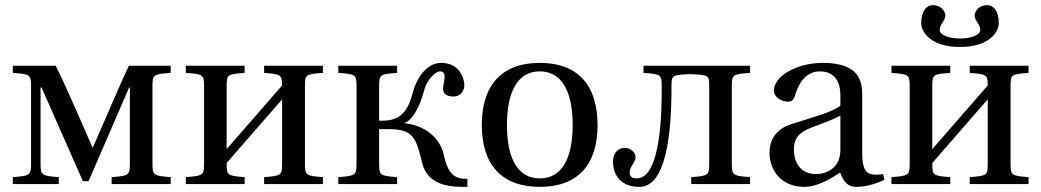

<svg xmlns="http://www.w3.org/2000/svg" viewBox="-20 -717 4057 748"><path d="M30 0H209V-27C141 -32 138 -34 138 -82V-376H142L303 -11H325L483 -376H486V-82C486 -34 483 -32 415 -27V0H645V-27C577 -32 574 -34 574 -82V-379C574 -427 577 -428 645 -433V-461H482C451 -395 415 -310 397 -269L342 -143H340L286 -267C263 -320 223 -409 197 -461H30V-433C98 -428 101 -427 101 -379V-82C101 -34 98 -32 30 -27Z M704 0H933V-27C865 -32 863 -34 863 -82L1079 -330V-82C1079 -34 1077 -32 1009 -27V0H1238V-27C1170 -32 1168 -34 1168 -82V-379C1168 -427 1170 -428 1238 -433V-461H1009V-433C1074 -428 1079 -426 1079 -384L863 -136V-379C863 -427 865 -428 933 -433V-461H704V-433C772 -428 775 -427 775 -379V-82C775 -34 772 -32 704 -27Z M1298 0H1527V-27C1459 -32 1457 -34 1457 -82V-214H1493C1592 -214 1601 -179 1625 -81C1645 -4 1715 11 1782 11H1801V-20C1754 -20 1726 -34 1709 -114C1696 -174 1643 -227 1557 -237V-239C1581 -245 1614 -292 1633 -367C1641 -401 1674 -439 1694 -439C1705 -439 1712 -432 1712 -420C1712 -400 1706 -384 1706 -371C1706 -344 1734 -341 1746 -341C1779 -341 1789 -369 1789 -384C1789 -414 1769 -472 1699 -472C1643 -472 1604 -415 1589 -359C1574 -303 1553 -247 1473 -247H1457V-379C1457 -427 1459 -428 1527 -433V-461H1298V-433C1366 -428 1369 -427 1369 -379V-82C1369 -34 1366 -32 1298 -27Z M1857 -230C1857 -78 1932 11 2083 11C2234 11 2308 -78 2308 -230C2308 -382 2234 -472 2083 -472C1932 -472 1857 -382 1857 -230ZM1955 -230C1955 -360 1997 -439 2083 -439C2169 -439 2211 -360 2211 -230C2211 -100 2169 -22 2083 -22C1997 -22 1955 -100 1955 -230Z M2368 -86C2368 -56 2382 11 2471 11C2574 11 2596 -191 2596 -376C2596 -424 2596 -425 2666 -428H2673C2743 -425 2743 -424 2743 -376V-82C2743 -34 2741 -32 2673 -27V0H2902V-27C2834 -32 2831 -34 2831 -82V-379C2831 -427 2834 -428 2902 -433V-461H2487V-433C2555 -428 2558 -427 2558 -379C2558 -297 2558 -22 2460 -22C2451 -22 2433 -24 2433 -44C2433 -68 2456 -85 2456 -104C2456 -124 2436 -141 2413 -141C2393 -141 2368 -126 2368 -86Z M2978 -122C2978 -52 3025 11 3113 11C3168 11 3223 -25 3253 -45C3266 -10 3282 11 3315 11C3350 11 3390 1 3426 -17L3420 -39C3407 -36 3386 -35 3372 -39C3355 -43 3339 -60 3339 -119V-347C3339 -402 3327 -472 3185 -472C3079 -472 2995 -417 2995 -365C2995 -335 3030 -321 3048 -321C3068 -321 3073 -331 3078 -347C3099 -417 3137 -439 3175 -439C3212 -439 3254 -420 3254 -345V-306C3230 -282 3139 -258 3065 -234C2997 -213 2978 -166 2978 -122ZM3073 -135C3073 -179 3093 -202 3146 -222C3184 -236 3233 -254 3254 -267V-134C3254 -58 3196 -39 3159 -39C3101 -39 3073 -80 3073 -135Z M3569 -627C3569 -592 3606 -534 3720 -534C3834 -534 3871 -592 3871 -627C3871 -673 3851 -697 3826 -697C3792 -697 3777 -671 3777 -656C3777 -637 3799 -623 3799 -600C3799 -580 3762 -567 3720 -567C3678 -567 3641 -580 3641 -600C3641 -623 3663 -637 3663 -656C3663 -671 3648 -697 3614 -697C3589 -697 3569 -673 3569 -627ZM3453 0H3682V-27C3614 -32 3612 -34 3612 -82L3828 -330V-82C3828 -34 3826 -32 3758 -27V0H3987V-27C3919 -32 3917 -34 3917 -82V-379C3917 -427 3919 -428 3987 -433V-461H3758V-433C3823 -428 3828 -426 3828 -384L3612 -136V-379C3612 -427 3614 -428 3682 -433V-461H3453V-433C3521 -428 3524 -427 3524 -379V-82C3524 -34 3521 -32 3453 -27Z"/></svg>

Font: erewhon
Style: Regular
Weight: 400
Version: Version 1.0.0